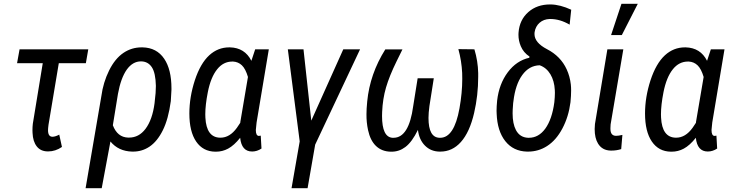

<svg xmlns="http://www.w3.org/2000/svg" viewBox="-20 -788 3865 1011"><path d="M432.1 -455.1H289.6L235.4 -130.9L233.4 -113.3Q232.9 -107.4 232.9 -102.5Q232.9 -67.9 256.3 -67.9Q271 -67.9 292 -79.1L306.2 -14.2Q272 9.3 233.9 9.3Q232.4 9.3 231 9.3Q193.8 8.8 173.6 -17.1Q153.3 -43 151.4 -87.9Q150.9 -95.2 150.9 -102.1Q150.9 -119.6 152.8 -136.2L205.1 -455.1H69.8L83 -528.3H444.8Z M574.2 -128.4Q598.1 -65.4 654.3 -63.5Q656.7 -63.5 659.7 -63.5Q711.4 -63.5 746.1 -109.4Q782.7 -158.2 793.9 -245.1L794.9 -255.4Q800.8 -300.3 800.8 -335.9Q799.3 -404.3 779.5 -434.1Q759.8 -463.9 724.1 -464.8Q723.1 -464.8 722.2 -464.8Q678.7 -464.8 647.5 -421.4Q616.2 -377 601.1 -293.5ZM513.7 -281.7Q523.4 -354 554.4 -416.7Q585.4 -479.5 630.4 -509.8Q673.3 -538.6 725.6 -538.6Q728 -538.6 730.5 -538.6Q805.2 -537.1 844.7 -478.5Q882.8 -422.4 882.8 -322.8Q882.8 -318.8 882.8 -315.4L879.4 -255.4Q866.7 -161.1 837.6 -102.5Q808.6 -43.9 767.6 -16.1Q728.5 10.3 680.7 10.3Q678.2 10.3 675.8 10.3Q603.5 8.3 561.5 -43L515.6 203.1H430.7Z M1061.5 -168.5Q1066.9 -64.5 1138.7 -63Q1140.1 -63 1141.1 -63Q1189.9 -63 1227.5 -115.2L1245.6 -142.1L1245.1 -143.6L1285.6 -382.8Q1272.9 -425.8 1253.7 -444.1Q1234.4 -462.4 1207.5 -463.9Q1205.1 -463.9 1203.1 -463.9Q1156.2 -463.9 1124 -423.8Q1089.8 -381.8 1074.2 -302.2Q1061 -234.9 1061 -186Q1061 -176.8 1061.5 -168.5ZM1395.5 -528.3 1331.1 -143.1 1327.1 -103.5Q1327.1 -73.2 1342.8 -72.3L1353 -73.7L1356.9 -5.9Q1333.5 9.8 1307.6 9.8Q1252 9.8 1244.6 -62.5Q1212.9 -22.5 1181.2 -5.4Q1151.4 10.7 1117.2 10.7Q1115.2 10.7 1113.3 10.7Q1048.8 9.8 1012.9 -42.7Q977.1 -95.2 977.1 -190.4Q977.1 -276.4 1005.9 -365.2Q1035.2 -454.1 1082 -497.1Q1127.4 -538.6 1187 -538.6Q1189 -538.6 1190.9 -538.6Q1269 -536.6 1303.7 -467.8L1323.7 -528.3Z M1619.1 -152.8 1787.6 -528.3H1876L1639.6 -26.4L1599.6 203.1H1515.1L1558.1 -43.5L1495.6 -528.3H1578.1Z M2099.1 -527.8 2067.9 -464.4Q2030.3 -387.7 2012.7 -327.6Q1995.1 -267.6 1992.2 -198.2Q1991.7 -187.5 1991.7 -177.2Q1991.7 -66.4 2046.4 -62.5Q2049.3 -62.5 2052.2 -62.5Q2133.3 -62.5 2155.8 -229.5L2179.2 -376H2264.2L2241.2 -229.5Q2236.3 -191.9 2236.3 -167Q2236.3 -64 2294.4 -62.5Q2295.9 -62.5 2297.9 -62.5Q2371.6 -62.5 2399.4 -217.3Q2414.1 -299.8 2414.1 -372.6Q2414.1 -388.2 2413.6 -403.8Q2410.6 -467.3 2393.6 -529.3L2478 -528.3Q2496.6 -466.8 2498 -403.3Q2498 -393.1 2498 -383.3Q2498 -286.1 2476.6 -193.4Q2453.1 -91.8 2406.7 -40Q2361.8 10.3 2298.3 10.3Q2295.9 10.3 2293.5 10.3Q2248 9.3 2217.5 -21.5Q2187 -52.2 2180.7 -104Q2149.4 -40 2114.3 -13.7Q2081.1 11.2 2040.5 10.7Q2038.1 10.7 2036.1 10.7Q1989.7 9.3 1959.7 -19.5Q1929.7 -48.3 1918 -103Q1909.2 -144 1909.7 -187Q1909.7 -201.7 1910.6 -216.8L1913.6 -253.9Q1927.7 -398.9 2008.8 -527.8Z M2682.1 -245.1 2679.7 -210.4Q2679.2 -200.7 2679.2 -191.4Q2679.2 -136.2 2696.8 -103Q2717.3 -64.5 2760.3 -62.5Q2762.7 -62.5 2765.1 -62.5Q2815.9 -62.5 2851.1 -110.4Q2887.2 -160.6 2898.9 -249.5Q2901.9 -277.8 2901.9 -299.3Q2901.9 -307.1 2901.4 -314Q2898.9 -362.3 2878.2 -397Q2857.4 -431.6 2821.8 -444.3Q2766.1 -442.9 2730 -392.8Q2693.8 -342.8 2683.6 -255.4ZM2710.4 -615.7Q2715.3 -683.6 2762.2 -724.6Q2807.6 -764.6 2876.5 -764.6Q2877.9 -764.6 2879.9 -764.6Q2929.7 -763.7 2987.8 -736.8L2979.5 -658.2Q2928.2 -688 2877.9 -688Q2876.5 -688 2874.5 -688Q2842.8 -687 2821.3 -668.2Q2799.8 -649.4 2794.9 -618.2Q2794.4 -613.3 2794.4 -608.9Q2794.4 -563.5 2859.9 -529.3Q2932.1 -492.2 2963.9 -422.9Q2981 -385.7 2985.8 -342.8Q2987.3 -328.6 2987.3 -311.5Q2987.3 -284.7 2983.9 -249.5Q2974.1 -173.3 2941.4 -111.6Q2908.7 -49.8 2860.8 -19Q2815.4 10.3 2760.3 10.3Q2757.8 10.3 2754.9 10.3Q2682.6 8.3 2640.6 -44.9Q2598.6 -98.1 2595.2 -189.5Q2594.7 -196.3 2594.7 -205.1Q2594.7 -227.1 2597.7 -258.3Q2607.9 -346.2 2653.8 -407.5Q2699.7 -468.8 2767.1 -483.9L2768.1 -490.2Q2736.3 -511.2 2722.2 -544.9Q2710 -573.7 2710 -605Q2710 -610.4 2710.4 -615.7Z M3262.2 -528.3 3195.3 -133.3 3194.3 -113.8Q3194.3 -111.3 3194.3 -109.4Q3194.3 -72.8 3224.1 -72.8Q3236.3 -72.8 3257.3 -77.6L3251 -2.9Q3226.6 4.9 3201.2 4.9Q3198.2 4.9 3195.3 4.9Q3150.9 3.9 3128.9 -32.2Q3111.3 -61 3111.3 -108.4Q3111.3 -121.1 3112.8 -134.8L3178.2 -528.3ZM3252.4 -768.1H3338.4L3254.4 -603.5H3197.8Z M3460.9 -168.5Q3466.3 -64.5 3538.1 -63Q3539.6 -63 3540.5 -63Q3589.4 -63 3627 -115.2L3645 -142.1L3644.5 -143.6L3685.1 -382.8Q3672.4 -425.8 3653.1 -444.1Q3633.8 -462.4 3606.9 -463.9Q3604.5 -463.9 3602.5 -463.9Q3555.7 -463.9 3523.4 -423.8Q3489.3 -381.8 3473.6 -302.2Q3460.4 -234.9 3460.4 -186Q3460.4 -176.8 3460.9 -168.5ZM3794.9 -528.3 3730.5 -143.1 3726.6 -103.5Q3726.6 -73.2 3742.2 -72.3L3752.4 -73.7L3756.3 -5.9Q3732.9 9.8 3707 9.8Q3651.4 9.8 3644 -62.5Q3612.3 -22.5 3580.6 -5.4Q3550.8 10.7 3516.6 10.7Q3514.6 10.7 3512.7 10.7Q3448.2 9.8 3412.4 -42.7Q3376.5 -95.2 3376.5 -190.4Q3376.5 -276.4 3405.3 -365.2Q3434.6 -454.1 3481.4 -497.1Q3526.9 -538.6 3586.4 -538.6Q3588.4 -538.6 3590.3 -538.6Q3668.5 -536.6 3703.1 -467.8L3723.1 -528.3Z"/></svg>

Font: MAUL Condensed Italic
Style: Condenced Regular Italic
Weight: 400
Italic angle: -12°
Designer: MAUL
Version: Version 1.0; 2020; ttfautohint (v1.8.3)